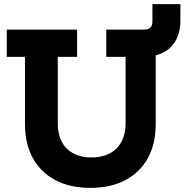

<svg xmlns="http://www.w3.org/2000/svg" viewBox="-20 -903 898 934"><path d="M497 -759H737.5V-299.5Q737.5 -203 699 -133.5Q660.5 -64 589.2 -26.5Q518 11 419 11Q321 11 249.8 -26.5Q178.5 -64 140 -133.5Q101.5 -203 101.5 -299.5V-626.5H13V-759H355V-626.5H261V-303Q261 -250.5 280.5 -213.5Q300 -176.5 336.8 -156.8Q373.5 -137 425 -137Q477 -137 514 -156.8Q551 -176.5 571 -213.8Q591 -251 591 -303V-626.5H497ZM857.5 -883V-801Q857.5 -723 812.5 -675.5Q767.5 -628 680 -628H634.5V-759H680Q700 -759 710.8 -767.8Q721.5 -776.5 721.5 -801.5V-883Z"/></svg>

Font: Hepta Slab
Style: Bold
Weight: 700
Designer: Michael LaGattuta
Foundry: Michael LaGattuta
Version: Version 1.100